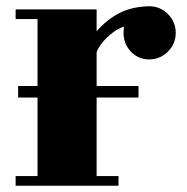

<svg xmlns="http://www.w3.org/2000/svg" viewBox="-20 -533 597 614"><path d="M38 -258H100V-472H30V-503H289V-433Q322 -471 362.5 -491.5Q403 -512 457 -513Q492 -513 517 -488Q542 -463 542 -428Q542 -393 517 -368Q492 -343 457 -343Q422 -343 398.5 -368Q375 -393 375 -428Q375 -433 375.5 -438Q376 -443 377 -448Q361 -443 346.5 -433Q332 -423 320 -411Q308 -399 299.5 -386.5Q291 -374 289 -365V-258H423V-221H289V30H359V61H30V30H100V-221H38Z"/></svg>

Font: Cafe24 ClassicType
Style: Regular
Weight: 400
Designer: Cafe24 thkim, hmlim, mnelim & 4IR
Foundry: Cafe24
Version: Version 1.000